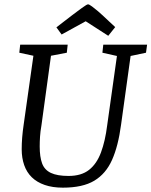

<svg xmlns="http://www.w3.org/2000/svg" viewBox="-20 -854 698 885"><path d="M270 11Q222 11 186 -1.5Q150 -14 126.5 -37Q103 -60 91.5 -93Q80 -126 80 -166Q80 -218 89 -279L134 -597L69 -611L73 -648H292L288 -611L215 -597L171 -276Q166 -248 164.5 -224Q163 -200 163 -179Q163 -131 174 -101Q185 -71 214.5 -57Q244 -43 296 -43Q355 -43 390.5 -71Q426 -99 445.5 -151.5Q465 -204 474 -276L519 -596L452 -611L456 -648H658L653 -611L582 -596L538 -279Q525 -181 496.5 -117Q468 -53 414.5 -21Q361 11 270 11ZM479 -689 375 -756 264 -695 240 -728 314 -785Q343 -807 357 -817Q371 -827 377 -830.5Q383 -834 386 -834Q391 -834 404.5 -824Q418 -814 432 -802Q446 -790 451 -785L511 -729Z"/></svg>

Font: Faustina
Style: Italic
Weight: 400
Italic angle: -8°
Designer: Alfonso Garcia
Foundry: http://www.omnibus-type.com
Version: Version 1.200